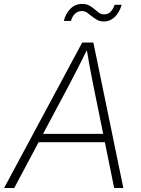

<svg xmlns="http://www.w3.org/2000/svg" viewBox="-40 -940 707 960"><path d="M-19.5 0 371.1 -727.5H426.8L576.7 0H530.8L425.3 -520Q417.5 -558.1 408.9 -604.5Q400.4 -650.9 391.1 -708H403.8Q376 -652.3 352.5 -606Q329.1 -559.6 308.1 -520L31.2 0ZM134.8 -229 141.6 -270.5H505.4L498.5 -229ZM480 -832.5Q460.4 -832.5 445.8 -840.6Q431.2 -848.6 419.2 -858.6Q407.2 -868.7 395.5 -876.7Q383.8 -884.8 369.1 -884.8Q349.1 -884.8 334.7 -870.8Q320.3 -856.9 314.9 -835.4H279.3Q288.1 -872.6 312.3 -896.5Q336.4 -920.4 370.1 -920.4Q391.6 -920.4 406.2 -912.4Q420.9 -904.3 432.4 -894.3Q443.8 -884.3 454.8 -876.2Q465.8 -868.2 480 -868.2Q498.5 -868.2 511.2 -879.4Q523.9 -890.6 533.2 -916H568.4Q557.1 -877.4 533.7 -855Q510.3 -832.5 480 -832.5Z"/></svg>

Font: Inter 18pt ExtraLight
Style: Italic
Weight: 250
Italic angle: -9.3988°
Designer: Rasmus Andersson
Foundry: rsms
Version: Version 4.001;git-66647c0bb